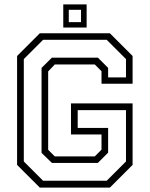

<svg xmlns="http://www.w3.org/2000/svg" viewBox="-20 -851 679 871"><path d="M160.5 0 57.5 -103V-597L160.5 -700H478.5L581.5 -597V-471H440.5V-528L410 -558.5H228.5L198.5 -527V-171.5L228.5 -141.5H410L440.5 -172V-241H302V-382H581.5V-103L478.5 0ZM175.5 -31H464L551.5 -118.5V-351.5H332.5V-270.5H470.5V-158.5L424 -112H215.5L168.5 -157.5V-543L215.5 -589.5H424L470.5 -543V-500H551.5V-583L464 -670.5H175.5L88 -583V-118.5ZM267 -726V-831H373V-726ZM292 -750.5H347.5V-806.5H292Z"/></svg>

Font: Tourney Thin Light
Style: Regular
Weight: 300
Version: Version 1.015